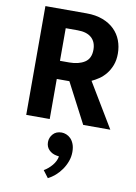

<svg xmlns="http://www.w3.org/2000/svg" viewBox="-103 -695 776 1095"><g transform="rotate(10 285.5 -148.0)"><path d="M69 -630H308Q361 -630 401.5 -614.5Q442 -599 469 -572.5Q496 -546 509.5 -510.5Q523 -475 523 -434Q523 -396 511.5 -366.5Q500 -337 482.5 -315.5Q465 -294 443.5 -279.5Q422 -265 402 -256L556 0H399L278 -232H205V0H69ZM205 -337H259Q313 -337 347.5 -359Q382 -381 382 -432Q382 -477 354.5 -501.5Q327 -526 274 -526H205ZM277 198Q252 193 235 175.5Q218 158 218 131Q218 105 236 84.5Q254 64 286 64Q299 64 313 69.5Q327 75 338.5 86.5Q350 98 357.5 117Q365 136 365 163Q365 191 355.5 217Q346 243 330.5 265.5Q315 288 295 305.5Q275 323 253 334L222 293Q248 278 268.5 253.5Q289 229 294 201Z"/></g></svg>

Font: Mukta Malar
Style: Bold
Weight: 700
Designer: Aadarsh Rajan, Girish Dalvi, Yashodeep Gholap
Foundry: Ek Type
Version: Version 2.538;PS 1.000;hotconv 16.6.51;makeotf.lib2.5.65220;